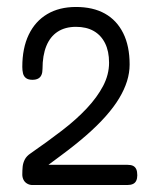

<svg xmlns="http://www.w3.org/2000/svg" viewBox="-20 -725 468 551"><path d="M73 -194Q65 -194 58 -198Q51 -202 47.5 -209Q44 -216 44 -224Q44 -236 45 -246.5Q46 -257 51 -267Q56 -277 68 -285Q117 -319 158 -350.5Q199 -382 229 -414Q259 -446 276 -478.5Q293 -511 293 -545Q293 -578 281.5 -601Q270 -624 249 -636Q228 -648 198 -648Q167 -648 145.5 -634Q124 -620 113 -593Q102 -566 102 -527Q102 -517 99 -510Q96 -503 89.5 -499.5Q83 -496 73 -496Q61 -496 54.5 -501Q48 -506 46 -514.5Q44 -523 44 -533Q44 -587 62.5 -625.5Q81 -664 115.5 -684.5Q150 -705 198 -705Q247 -705 281 -686Q315 -667 333.5 -630Q352 -593 352 -540Q352 -516 344.5 -492Q337 -468 322 -443Q307 -418 283.5 -391.5Q260 -365 228 -337Q196 -309 154 -278L119 -252H346Q356 -252 362 -249Q368 -246 371 -239.5Q374 -233 374 -222Q374 -213 371 -206.5Q368 -200 361.5 -197Q355 -194 345 -194Z"/></svg>

Font: Fredoka SemiCondensed Light
Style: Regular
Weight: 300
Width: 4
Designer: Ben Nathan
Foundry: Milena B. Brandão, Ben Nathan
Version: Version 2.001